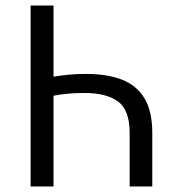

<svg xmlns="http://www.w3.org/2000/svg" viewBox="-20 -676 640 696"><path d="M91 0V-656H174V-398Q198 -402 226.5 -405Q255 -408 293 -408Q368 -408 421.5 -387.5Q475 -367 503.5 -320Q532 -273 532 -194V0H450V-194Q450 -277 408 -308Q366 -339 286 -339Q249 -339 221.5 -336Q194 -333 174 -329V0Z"/></svg>

Font: SauceCodePro NFM
Style: Regular
Weight: 400
Monospace: yes
Designer: Paul D. Hunt, Teo Tuominen
Foundry: Adobe
Version: Version 2.042;hotconv 1.1.0;makeotfexe 2.6.0;Nerd Fonts 3.3.